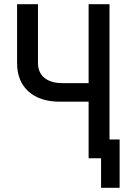

<svg xmlns="http://www.w3.org/2000/svg" viewBox="-20 -750 640 910"><path d="M400 0V-268H264Q169 -268 115 -316.5Q61 -365 61 -451V-730H160V-452Q160 -406 190.5 -381Q221 -356 276 -356H400V-730H499V-89H547V140H459V0Z"/></svg>

Font: JetBrains Mono NL Medium
Style: Regular
Weight: 500
Monospace: yes
Designer: Philipp Nurullin, Konstantin Bulenkov
Foundry: JetBrains
Version: Version 2.305; ttfautohint (v1.8.4.7-5d5b)